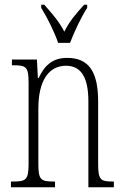

<svg xmlns="http://www.w3.org/2000/svg" viewBox="-20 -786 522 806"><path d="M224 -606H274C291 -651 321 -715 346 -753V-766H333C298 -727 273 -699 250 -653C226 -699 200 -727 166 -766H153V-753C177 -715 209 -651 224 -606ZM26 0H211V-24H205C151 -24 141 -31 141 -99V-330C141 -454 189 -510 257 -510C326 -510 351 -452 351 -360V0H458V-24H454C401 -24 392 -31 392 -100V-360C392 -486 352 -543 262 -543C200 -543 167 -511 142 -458H139L135 -536H30V-512H35C90 -512 100 -506 100 -438V-100C100 -31 90 -24 34 -24H26Z"/></svg>

Font: Noto Serif Lao ExtraCondensed ExtraLight
Style: Regular
Weight: 200
Width: 2
Designer: Monotype Design Team
Foundry: Monotype Imaging Inc.
Version: Version 2.003